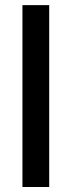

<svg xmlns="http://www.w3.org/2000/svg" viewBox="-20 -748 287 768"><path d="M176.8 -727.5V0H69.8V-727.5Z"/></svg>

Font: Inter 17pt Medium
Style: Regular
Weight: 500
Version: Version 4.001;git-66647c0bb